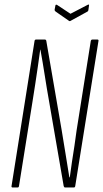

<svg xmlns="http://www.w3.org/2000/svg" viewBox="-20 -830 456 850"><path d="M36 0Q30 0 31 -6L133 -649Q134 -655 140 -655H178Q184 -655 185 -649L253 -254Q261 -204 270 -150Q279 -96 287 -45H289Q293 -78 298.5 -113Q304 -148 309.5 -184Q315 -220 319 -252L382 -649Q384 -655 389 -655H411Q417 -655 416 -649L313 -6Q312 0 307 0H268Q264 0 262 -6L197 -383Q187 -439 178 -497Q169 -555 159 -610H158Q153 -574 147.5 -535Q142 -496 136 -457.5Q130 -419 124 -381L64 -6Q63 0 58 0ZM367 -808Q376 -813 374 -805L371 -784Q370 -781 369 -780Q368 -779 364 -777L293 -738Q289 -735 285 -738L226 -779Q221 -783 222 -788L225 -804Q226 -812 233 -808L292 -769Z"/></svg>

Font: Sofia Sans Extra Condensed ExtraLight
Style: Italic
Weight: 250
Italic angle: -9°
Version: Version 4.100